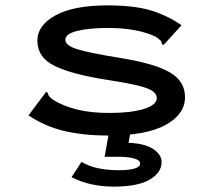

<svg xmlns="http://www.w3.org/2000/svg" viewBox="-20 -494 790 714"><path d="M384 10Q288 10 216.5 -7.5Q145 -25 86 -65L146 -145L152 -153L158 -148Q159 -140 164 -134.5Q169 -129 182 -120Q218 -99 267.5 -86.5Q317 -74 387 -74Q468 -74 515.5 -89Q563 -104 563 -129Q563 -145 546.5 -156Q530 -167 490 -176.5Q450 -186 379 -197Q249 -217 184 -248.5Q119 -280 119 -343Q119 -400 186.5 -437Q254 -474 380 -474Q478 -474 540 -455.5Q602 -437 655 -400L594 -333L587 -326L582 -331Q581 -340 576 -344.5Q571 -349 558 -358Q524 -374 479.5 -382Q435 -390 383 -390Q311 -390 267 -379Q223 -368 223 -346Q223 -324 270.5 -310Q318 -296 430 -278Q558 -257 613 -224Q668 -191 668 -133Q668 -69 596 -29.5Q524 10 384 10ZM403 200Q362 200 323 192Q284 184 246 165L283 108Q314 126 349 132.5Q384 139 422 139Q458 139 479.5 133Q501 127 501 114Q501 101 477.5 95Q454 89 421 89H369L385 0H465L458 37Q521 40 551 61Q581 82 581 108Q581 148 536.5 174Q492 200 403 200Z"/></svg>

Font: Inconsolata ExtraExpanded SemiBold
Style: Regular
Weight: 600
Width: 8
Monospace: yes
Designer: Raph Levien, Cyreal, Brenton Simpson
Foundry: Raph Levien, Cyreal, Google
Version: Version 3.001; ttfautohint (v1.8.2.53-6de2)